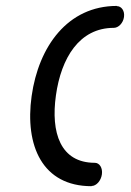

<svg xmlns="http://www.w3.org/2000/svg" viewBox="-20 -635 448 655"><path d="M378.6 -614.1 378.7 -614.8C211.1 -614.8 111.8 -476.8 87.9 -307.3C64.1 -137.8 124.7 0.2 292.3 0.2L292.4 -0.5C308.3 -0.5 324.4 -17.8 327.6 -40.1C330.7 -62.4 319.4 -79.6 303.5 -79.6C185.6 -79.6 152.9 -182.9 170.8 -309.8C188.6 -436.7 250.3 -540 368.2 -540C384.1 -540 400.1 -556.1 403 -577C406 -597.9 394.5 -614.1 378.6 -614.1Z"/></svg>

Font: Hi.
Style: Tall Oblique
Weight: 400
Designer: Mew Too, Robert Jablonski
Foundry: Cannot Into Space Fonts
Version: Version 1.996